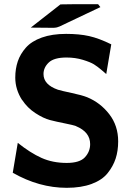

<svg xmlns="http://www.w3.org/2000/svg" viewBox="-20 -877 648 918"><path d="M127 -745 269 -856 341 -857H449L460 -843Q426 -827 394.5 -812Q363 -797 344 -788Q325 -779 308 -771Q291 -763 282 -758.5Q273 -754 265 -750.5Q257 -747 252 -746Q247 -745 243 -744.5Q239 -744 234 -744Q216 -744 180.5 -744.5Q145 -745 127 -745ZM41 -51 65 -194Q125 -146 178.5 -122Q232 -98 299 -98Q361 -98 386 -125Q411 -152 411 -188Q411 -246 343 -274H344Q331 -279 290.5 -287Q250 -295 219 -303Q188 -311 149.5 -336Q111 -361 86 -399V-398Q53 -449 53 -506Q53 -548 65 -583.5Q77 -619 104 -649.5Q131 -680 180 -697.5Q229 -715 296 -715Q359 -715 406 -704.5Q453 -694 512 -665L488 -523Q487 -524 466.5 -541.5Q446 -559 429 -569.5Q412 -580 376 -591Q340 -602 298 -602Q238 -602 213 -578Q188 -554 188 -523Q188 -472 257 -448Q273 -443 322.5 -432.5Q372 -422 397 -412Q460 -386 502.5 -331Q545 -276 545 -201Q545 -156 533 -119Q521 -82 494.5 -49Q468 -16 418 2.5Q368 21 299 21Q167 21 41 -51Z"/></svg>

Font: Coval
Style: Heavy
Weight: 900
Foundry: Context Ltd
Version: Version 001.000